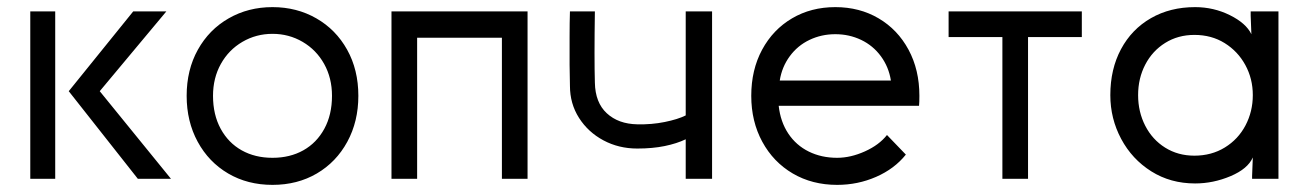

<svg xmlns="http://www.w3.org/2000/svg" viewBox="-20 -502 3665 539"><path d="M135 -470V0H65V-470ZM354 -470H447L260 -246L460 0H367L173 -246Z M578 -233Q578 -180 599.5 -140.5Q621 -101 658.5 -80Q696 -59 745 -59Q794 -59 831.5 -80Q869 -101 890.5 -140.5Q912 -180 912 -233Q912 -283 890 -322.5Q868 -362 829.5 -384.5Q791 -407 745 -407Q699 -407 660.5 -384.5Q622 -362 600 -322.5Q578 -283 578 -233ZM504 -233Q504 -306 535.5 -362.5Q567 -419 622 -450.5Q677 -482 745 -482Q813 -482 868 -450.5Q923 -419 954.5 -362.5Q986 -306 986 -233Q986 -161 955 -104Q924 -47 869.5 -15Q815 17 745 17Q675 17 620.5 -15Q566 -47 535 -104Q504 -161 504 -233Z M1151 0H1079V-470H1461V0H1389V-396H1151Z M1979 0H1905V-111Q1880 -99 1846 -92Q1812 -85 1769 -85Q1717 -85 1674 -108Q1631 -131 1605.5 -171Q1580 -211 1580 -261L1579 -320Q1579 -360 1579 -399.5Q1579 -439 1580 -470H1650Q1648 -337 1650 -270Q1651 -214 1683.5 -184Q1716 -154 1769 -153Q1809 -152 1846 -159.5Q1883 -167 1905 -178V-470H1979Z M2330 17Q2260 17 2205.5 -15Q2151 -47 2120 -104Q2089 -161 2089 -233Q2089 -306 2119.5 -362.5Q2150 -419 2203.5 -450.5Q2257 -482 2325 -482Q2393 -482 2446.5 -450.5Q2500 -419 2530.5 -362.5Q2561 -306 2561 -233Q2561 -214 2560 -205H2166Q2171 -160 2193 -127Q2215 -94 2250.5 -76.5Q2286 -59 2330 -59Q2368 -59 2408 -77Q2448 -95 2470 -123L2523 -68Q2491 -28 2439.5 -5.5Q2388 17 2330 17ZM2325 -406Q2286 -406 2252.5 -390Q2219 -374 2197 -344Q2175 -314 2169 -276H2481Q2475 -314 2453 -344Q2431 -374 2397.5 -390Q2364 -406 2325 -406Z M2794 0V-398H2643V-470H3017V-398H2866V0Z M3497 -235Q3497 -281 3476 -319.5Q3455 -358 3418 -381Q3381 -404 3333 -404Q3287 -404 3251 -381.5Q3215 -359 3195 -320.5Q3175 -282 3175 -235Q3175 -188 3195 -149Q3215 -110 3251 -87.5Q3287 -65 3333 -65Q3381 -65 3418.5 -88Q3456 -111 3476.5 -150Q3497 -189 3497 -235ZM3493 -406 3491 -458V-470H3569V0H3495V-8L3497 -60Q3483 -28 3434.5 -7.5Q3386 13 3335 13Q3266 13 3212 -21Q3158 -55 3127.5 -112Q3097 -169 3097 -235Q3097 -308 3127 -364Q3157 -420 3211 -451Q3265 -482 3335 -482Q3387 -482 3432.5 -459.5Q3478 -437 3493 -406Z"/></svg>

Font: Kreadon
Style: Regular
Weight: 400
Designer: kohakuno
Foundry: StudioGnu
Version: Version 1.000;Glyphs 3.1.2 (3151)